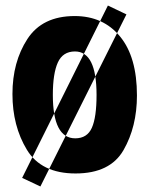

<svg xmlns="http://www.w3.org/2000/svg" viewBox="-20 -618 540 694"><path d="M126 56 60 25 370 -598 437 -566ZM253 9Q378 9 426.5 -75.5Q475 -160 475 -273Q475 -412 414 -486Q353 -560 250 -560Q133 -560 79 -477Q25 -394 25 -278Q25 -163 77 -77Q129 9 253 9ZM252 -118Q171 -118 171 -275Q171 -352 189 -392Q207 -432 251 -432Q329 -432 329 -275Q329 -194 312 -156Q295 -118 252 -118Z"/></svg>

Font: Noto Sans Mono Condensed Extra
Style: Regular
Weight: 800
Width: 3
Designer: Monotype Design Team
Foundry: Monotype Imaging Inc.
Version: Version 1.900